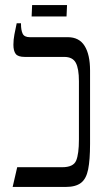

<svg xmlns="http://www.w3.org/2000/svg" viewBox="-20 -739 421 759"><path d="M30 0 48 -78H226Q270 -78 281 -104Q292 -130 292 -188V-418Q292 -468 279.5 -491Q267 -514 234 -514H78Q51 -514 42 -526Q33 -538 33 -562Q33 -582 37 -603Q41 -624 46 -647H63V-644Q63 -620 69.5 -606Q76 -592 98 -592H248Q293 -592 314.5 -557.5Q336 -523 336 -460V-170Q336 -107 328.5 -69.5Q321 -32 300 -16Q279 0 240 0ZM105 -674 107 -719H245L243 -674Z"/></svg>

Font: Noto Serif Hebrew ExtraCondensed
Style: Regular
Weight: 400
Width: 2
Designer: Monotype Design Team
Foundry: Monotype Imaging Inc.
Version: Version 2.004; ttfautohint (v1.8.4.7-5d5b)